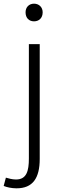

<svg xmlns="http://www.w3.org/2000/svg" viewBox="-57 -774 334 1044"><path d="M33 250C121 250 159 195 159 90V-534H100V88C100 155 88 202 30 202C9 202 -11 196 -25 192L-37 237C-21 244 6 250 33 250ZM128 -658C155 -658 175 -676 175 -707C175 -735 155 -754 128 -754C101 -754 82 -735 82 -707C82 -676 101 -658 128 -658Z"/></svg>

Font: Noto Sans HK Light
Style: Regular
Weight: 300
Designer: Ryoko NISHIZUKA 西塚涼子 (kana, bopomofo & ideographs); Paul D. Hunt (Latin, Greek & Cyrillic); Sandoll Communications 산돌커뮤니
Foundry: Adobe
Version: Version 2.004;hotconv 1.0.118;makeotfexe 2.5.65603